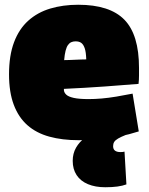

<svg xmlns="http://www.w3.org/2000/svg" viewBox="-20 -580 629 808"><path d="M311 10Q242 10 187.5 -5Q133 -20 95.5 -53Q58 -86 38 -139Q18 -192 18 -267Q18 -346 39 -402Q60 -458 99 -493Q138 -528 191.5 -544Q245 -560 309 -560Q442 -560 503.5 -497Q565 -434 565 -294Q565 -282 565 -262.5Q565 -243 563 -227Q535 -225 498.5 -222Q462 -219 420.5 -216Q379 -213 335.5 -210.5Q292 -208 249 -206Q249 -205 249 -203.5Q249 -202 249 -200Q250 -190 259 -181.5Q268 -173 290.5 -168Q313 -163 353 -163Q379 -163 408 -165.5Q437 -168 470 -173.5Q503 -179 538 -186L564 -27Q523 -14 483.5 -6Q444 2 402 6Q360 10 311 10ZM250 -327Q260 -327 271.5 -327.5Q283 -328 295.5 -328.5Q308 -329 320 -329.5Q332 -330 343 -330Q342 -361 336.5 -377Q331 -393 322 -399.5Q313 -406 298 -406Q288 -406 280 -402.5Q272 -399 266 -390.5Q260 -382 256 -366.5Q252 -351 250 -327ZM423 208Q381 208 350 195Q319 182 302.5 157Q286 132 286 97Q286 66 300 41.5Q314 17 337.5 0Q361 -17 387 -24L509 -12Q489 -4 477 3Q465 10 460.5 17.5Q456 25 456 35Q456 48 464 54Q472 60 487 60Q492 60 496.5 59.5Q501 59 504 58L512 196Q496 202 474 205Q452 208 423 208Z"/></svg>

Font: Georama Black
Style: Regular
Weight: 900
Designer: Jean-Baptiste Levee
Foundry: Production Type
Version: Version 1.001